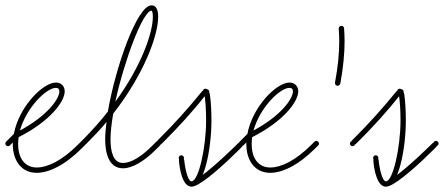

<svg xmlns="http://www.w3.org/2000/svg" viewBox="-30 -650 1667 721"><path d="M108 -1C152 -1 212 -28 277 -93L288 -104C290 -106 291 -108 291 -111C291 -116 286 -121 281 -121C278 -121 276 -120 274 -118L263 -107C202 -46 148 -21 108 -21C61 -21 38 -59 38 -109C38 -118 39 -126 40 -135C157 -194 213 -268 213 -307C213 -326 200 -340 180 -340C131 -340 41 -249 22 -147L-7 -118C-9 -116 -10 -114 -10 -111C-10 -106 -6 -101 0 -101C3 -101 5 -102 7 -104L18 -115V-109C18 -51 47 -1 108 -1ZM45 -160C69 -246 144 -320 180 -320C188 -320 193 -316 193 -307C193 -278 146 -214 45 -160Z M432 -18C468 -18 513 -46 554 -87L571 -104C573 -106 574 -108 574 -111C574 -116 569 -121 564 -121C561 -121 559 -120 557 -118L540 -101C501 -62 462 -38 432 -38C394 -38 385 -83 385 -127C385 -154 389 -187 395 -223C512 -373 564 -518 564 -587C564 -614 556 -630 539 -630C485 -630 404 -399 375 -231C349 -197 319 -164 286 -130L274 -118C272 -116 271 -114 271 -111C271 -106 275 -101 281 -101C284 -101 286 -102 288 -104L300 -116C325 -141 349 -166 370 -192C367 -168 365 -146 365 -127C365 -80 376 -18 432 -18ZM403 -268C437 -424 507 -610 539 -610C541 -610 544 -603 544 -587C544 -527 501 -402 403 -268Z M689 51C737 51 764 -92 764 -198C764 -234 762 -269 758 -297C757 -303 752 -306 746 -305C740 -304 737 -300 738 -294C742 -267 744 -234 744 -198C744 -97 716 31 689 31C675 31 664 -22 662 -48C661 -54 658 -57 652 -57H651C645 -57 641 -54 642 -47C644 -17 655 51 689 51ZM564 -101C570 -101 574 -106 574 -111C574 -116 570 -121 564 -121C558 -121 554 -116 554 -111C554 -106 558 -101 564 -101ZM651 -47C656 -47 661 -52 661 -57C661 -62 656 -67 651 -67C646 -67 641 -62 641 -57C641 -52 646 -47 651 -47ZM700 49C738 35 816 -36 867 -87L877 -97C882 -102 882 -106 877 -111C872 -116 868 -116 863 -111L853 -101C802 -51 727 16 698 28C692 31 689 34 689 40V41C689 47 693 51 700 49ZM564 -111C569 -106 574 -106 578 -111L588 -121C639 -172 691 -228 742 -293C747 -298 746 -303 741 -307C736 -311 731 -310 727 -305C675 -241 625 -186 574 -135L564 -125C559 -120 559 -116 564 -111ZM877 -101C882 -101 887 -106 887 -111C887 -116 882 -121 877 -121C872 -121 867 -116 867 -111C867 -106 872 -101 877 -101ZM741 -297C746 -297 751 -302 751 -307C751 -312 746 -317 741 -317C736 -317 731 -312 731 -307C731 -302 736 -297 741 -297ZM741 -297C746 -297 751 -302 751 -307C751 -312 746 -317 741 -317C736 -317 731 -312 731 -307C731 -302 736 -297 741 -297ZM746 -295C752 -295 756 -300 756 -305C756 -310 752 -315 746 -315C740 -315 736 -310 736 -305C736 -300 740 -295 746 -295ZM746 -295C752 -295 756 -300 756 -305C756 -310 752 -315 746 -315C740 -315 736 -310 736 -305C736 -300 740 -295 746 -295ZM740 -297C742 -296 744 -299 746 -305C748 -311 749 -315 747 -316C746 -316 744 -313 741 -307C738 -301 738 -297 740 -297Z M985 -1C1029 -1 1089 -28 1154 -93L1165 -104C1167 -106 1168 -108 1168 -111C1168 -116 1163 -121 1158 -121C1155 -121 1153 -120 1151 -118L1140 -107C1079 -46 1025 -21 985 -21C938 -21 915 -59 915 -109C915 -118 916 -126 917 -135C1034 -194 1090 -268 1090 -307C1090 -326 1077 -340 1057 -340C1008 -340 918 -249 899 -147L870 -118C868 -116 867 -114 867 -111C867 -106 871 -101 877 -101C880 -101 882 -102 884 -104L895 -115V-109C895 -51 924 -1 985 -1ZM922 -160C946 -246 1021 -320 1057 -320C1065 -320 1070 -316 1070 -307C1070 -278 1023 -214 922 -160Z M1238 -328C1243 -328 1247 -332 1248 -336C1259 -396 1264 -450 1264 -496C1264 -513 1263 -529 1262 -544C1262 -549 1257 -553 1252 -553C1246 -553 1242 -548 1242 -543V-542C1243 -528 1244 -513 1244 -496C1244 -451 1239 -398 1228 -340V-338C1228 -332 1232 -328 1238 -328Z M1419 51C1467 51 1494 -92 1494 -198C1494 -234 1492 -269 1488 -297C1487 -303 1482 -306 1476 -305C1470 -304 1467 -300 1468 -294C1472 -267 1474 -234 1474 -198C1474 -97 1446 31 1419 31C1405 31 1394 -22 1392 -48C1391 -54 1388 -57 1382 -57H1381C1375 -57 1371 -54 1372 -47C1374 -17 1385 51 1419 51ZM1294 -101C1300 -101 1304 -106 1304 -111C1304 -116 1300 -121 1294 -121C1288 -121 1284 -116 1284 -111C1284 -106 1288 -101 1294 -101ZM1381 -47C1386 -47 1391 -52 1391 -57C1391 -62 1386 -67 1381 -67C1376 -67 1371 -62 1371 -57C1371 -52 1376 -47 1381 -47ZM1430 49C1468 35 1546 -36 1597 -87L1607 -97C1612 -102 1612 -106 1607 -111C1602 -116 1598 -116 1593 -111L1583 -101C1532 -51 1457 16 1428 28C1422 31 1419 34 1419 40V41C1419 47 1423 51 1430 49ZM1294 -111C1299 -106 1304 -106 1308 -111L1318 -121C1369 -172 1421 -228 1472 -293C1477 -298 1476 -303 1471 -307C1466 -311 1461 -310 1457 -305C1405 -241 1355 -186 1304 -135L1294 -125C1289 -120 1289 -116 1294 -111ZM1607 -101C1612 -101 1617 -106 1617 -111C1617 -116 1612 -121 1607 -121C1602 -121 1597 -116 1597 -111C1597 -106 1602 -101 1607 -101ZM1471 -297C1476 -297 1481 -302 1481 -307C1481 -312 1476 -317 1471 -317C1466 -317 1461 -312 1461 -307C1461 -302 1466 -297 1471 -297ZM1471 -297C1476 -297 1481 -302 1481 -307C1481 -312 1476 -317 1471 -317C1466 -317 1461 -312 1461 -307C1461 -302 1466 -297 1471 -297ZM1476 -295C1482 -295 1486 -300 1486 -305C1486 -310 1482 -315 1476 -315C1470 -315 1466 -310 1466 -305C1466 -300 1470 -295 1476 -295ZM1476 -295C1482 -295 1486 -300 1486 -305C1486 -310 1482 -315 1476 -315C1470 -315 1466 -310 1466 -305C1466 -300 1470 -295 1476 -295ZM1470 -297C1472 -296 1474 -299 1476 -305C1478 -311 1479 -315 1477 -316C1476 -316 1474 -313 1471 -307C1468 -301 1468 -297 1470 -297Z"/></svg>

Font: Mistral SingleLine Outline
Style: Regular
Weight: 300
Designer: François Chastanet, Élisa Garzelli, Anais Alves, Morgane Autin
Foundry: institut supérieur des arts et du design Toulouse / isdaT
Version: Version 1.000;Glyphs 3.3 (3337)